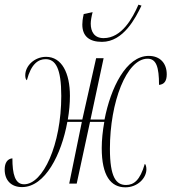

<svg xmlns="http://www.w3.org/2000/svg" viewBox="-30 -785 733 821"><path d="M406 -606C498 -606 550 -709 575 -761L562 -765C537 -708 491 -622 413 -622C373 -622 358 -650 358 -684C358 -696 361 -714 366 -733L328 -725C323 -703 322 -690 322 -680C322 -630 352 -606 406 -606ZM64 15C163 15 233 -125 258 -264H320L266 0H298L355 -264H416C409 -225 405 -186 405 -152C405 -33 444 16 506 16C559 16 596 -24 596 -61C596 -72 593 -83 589 -84C569 -14 542 6 509 6C467 6 440 -26 440 -149C440 -348 511 -534 601 -534C638 -534 650 -499 650 -422C671 -424 683 -437 683 -467C683 -515 654 -546 606 -546C509 -546 443 -408 417 -274H357L413 -536H381L322 -274H260C266 -309 269 -343 269 -375C269 -473 234 -542 167 -542C118 -542 78 -504 78 -463C78 -451 81 -444 85 -442C103 -512 134 -532 165 -532C207 -532 232 -494 232 -375C232 -166 154 3 73 3C34 3 23 -41 23 -108C2 -106 -10 -89 -10 -60C-10 -14 18 15 64 15Z"/></svg>

Font: Noto Serif Display ExtraCondensed ExtraLight
Style: Italic
Weight: 200
Width: 2
Italic angle: -12°
Designer: Monotype Design Team
Foundry: Monotype Imaging Inc.
Version: Version 2.009